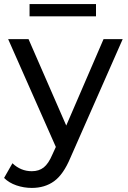

<svg xmlns="http://www.w3.org/2000/svg" viewBox="-36 -722 627 942"><path d="M566 -530 309 53Q275 134 229.5 167Q184 200 120 200Q81 200 44.5 187.5Q8 175 -16 151L25 79Q66 118 120 118Q155 118 178.5 99.5Q202 81 221 36L238 -1L4 -530H104L289 -106L472 -530ZM109 -702H435V-642H109Z"/></svg>

Font: APTA Sans Medium
Style: Bold
Weight: 500
Version: Version 7.200